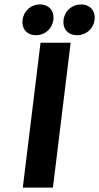

<svg xmlns="http://www.w3.org/2000/svg" viewBox="-20 -847 448 867"><path d="M299 -654H163L83 0H219ZM160 -827C120 -827 87 -798 82 -757C77 -717 102 -688 142 -688C183 -688 216 -717 221 -757C226 -798 201 -827 160 -827ZM346 -827C305 -827 272 -798 267 -757C262 -717 287 -688 328 -688C369 -688 402 -717 407 -757C412 -798 387 -827 346 -827Z"/></svg>

Font: Falling Sky
Style: SeBdObl
Weight: 600
Designer: Paul D. Hunt
Foundry: Adobe Systems Incorporated
Version: Version 1.02